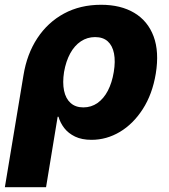

<svg xmlns="http://www.w3.org/2000/svg" viewBox="-44 -568 697 792"><path d="M-23.9 204.1 52.7 -256.8Q66.9 -345.2 110.1 -410.6Q153.3 -476.1 220.2 -512.2Q287.1 -548.3 373 -548.3Q454.1 -548.3 510 -514.9Q565.9 -481.4 589.6 -418Q613.3 -354.5 598.6 -264.2Q584.5 -179.2 544.9 -117.9Q505.4 -56.6 450.4 -23.9Q395.5 8.8 333.5 8.8Q293.5 8.8 265.6 -4.6Q237.8 -18.1 221.2 -39.6Q204.6 -61 197.3 -86.4H193.8L146 204.1ZM299.8 -125Q332.5 -125 358.2 -143.1Q383.8 -161.1 400.9 -193.8Q418 -226.6 425.3 -271Q432.6 -314.9 426.3 -347.4Q419.9 -379.9 400.4 -397.5Q380.9 -415 348.1 -415Q315.9 -415 289.6 -397.5Q263.2 -379.9 245.6 -347.7Q228 -315.4 220.2 -271Q213.4 -227.1 220.2 -194.1Q227.1 -161.1 247.3 -143.1Q267.6 -125 299.8 -125Z"/></svg>

Font: Inter 17pt ExtraBold
Style: Italic
Weight: 800
Italic angle: -9.3988°
Version: Version 4.001;git-66647c0bb